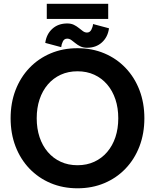

<svg xmlns="http://www.w3.org/2000/svg" viewBox="-20 -992 827 1024"><path d="M175.8 -361.3Q175.8 -416.3 191 -462Q206.3 -507.8 235 -541.4Q263.7 -575 303.7 -593.4Q343.8 -611.8 393.3 -611.8Q442.9 -611.8 482.9 -593.4Q522.9 -575 551.6 -541.4Q580.3 -507.8 595.6 -462Q610.8 -416.3 610.8 -361.3Q610.8 -306.4 595.6 -260.6Q580.3 -214.8 551.6 -181.3Q522.9 -147.7 482.9 -129.3Q442.9 -110.8 393.3 -110.8Q343.8 -110.8 303.7 -129.3Q263.7 -147.7 235 -181.3Q206.3 -214.8 191 -260.6Q175.8 -306.4 175.8 -361.3ZM36.6 -361.3Q36.6 -279.8 62.7 -211.5Q88.9 -143.3 136.7 -93.1Q184.6 -43 249.9 -15.4Q315.2 12.2 393.3 12.2Q471.7 12.2 536.9 -15.4Q602.1 -43 649.9 -93.1Q697.8 -143.3 723.9 -211.5Q750 -279.8 750 -361.3Q750 -442.9 723.9 -511.1Q697.8 -579.3 649.9 -629.5Q602.1 -679.7 536.9 -707.3Q471.7 -734.9 393.3 -734.9Q315.2 -734.9 249.9 -707.3Q184.6 -679.7 136.7 -629.5Q88.9 -579.3 62.7 -511.1Q36.6 -442.9 36.6 -361.3ZM306.4 -740.5Q307.9 -755.4 315.1 -770.6Q322.3 -785.9 338.6 -785.9Q349.9 -785.9 360.2 -778.6Q370.6 -771.2 382.2 -761.6Q393.8 -752 408.8 -744.6Q423.8 -737.3 444.1 -737.3Q492.4 -737.3 523.8 -766Q555.2 -794.7 561.3 -841.1L476.3 -863.8Q475.1 -848.9 467.2 -833.6Q459.2 -818.4 444.1 -818.4Q432.9 -818.4 422.5 -825.7Q412.1 -833 400.5 -842.7Q388.9 -852.3 374 -859.6Q359.1 -866.9 338.6 -866.9Q290.3 -866.9 258.9 -838.3Q227.5 -809.6 221.4 -763.2ZM229.5 -891.1H557.1V-971.7H229.5Z"/></svg>

Font: Giphurs
Style: Regular
Weight: 400
Version: Version 2.010